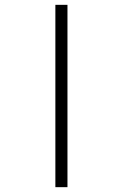

<svg xmlns="http://www.w3.org/2000/svg" viewBox="-20 -693 508 794"><path d="M259 -673V81H209V-673Z"/></svg>

Font: Noto Serif Hebrew Narrow
Style: Regular
Weight: 400
Width: 4
Designer: Monotype Design Team
Foundry: Monotype Imaging Inc.
Version: Version 1.000